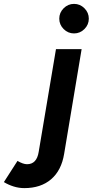

<svg xmlns="http://www.w3.org/2000/svg" viewBox="-155 -753 477 988"><path d="M-30 215Q-58 215 -85 206.5Q-112 198 -135 184L-65 75Q-36 92 -16 92Q34 92 44 29L133 -500H265L175 39Q161 124 108 169.5Q55 215 -30 215ZM226 -581Q195 -581 172.5 -603.5Q150 -626 150 -657Q150 -688 172.5 -710.5Q195 -733 226 -733Q257 -733 279.5 -710.5Q302 -688 302 -657Q302 -626 279.5 -603.5Q257 -581 226 -581Z"/></svg>

Font: Figtree Light
Style: Bold Italic
Weight: 700
Italic angle: -9.5°
Version: Version 2.000